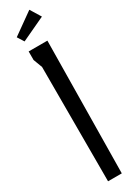

<svg xmlns="http://www.w3.org/2000/svg" viewBox="-236 -886 634 896"><g transform="rotate(-30 81.5 -438.5)"><path d="M44 -616 26 -664V-710H127L118 0H44ZM11 -795 126 -877 161 -820 33 -760Z"/></g></svg>

Font: Bahianita
Style: Regular
Weight: 400
Designer: Pablo Cosgaya & Dani Raskovsky
Foundry: Pablo Cosgaya & Dani Raskovsky
Version: Version 1.008